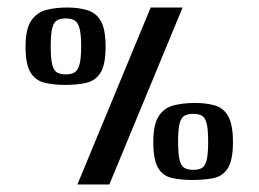

<svg xmlns="http://www.w3.org/2000/svg" viewBox="-20 -480 689 511"><path d="M466 -460 271 11H186L381 -460ZM600 -102Q600 -54 586.5 -32.5Q573 -11 548.5 -6Q524 -1 492 -1Q461 -1 437 -6.5Q413 -12 400.5 -33.5Q388 -55 388 -102Q388 -149 402.5 -171Q417 -193 442 -199.5Q467 -206 499 -206Q530 -206 553 -199Q576 -192 588 -169.5Q600 -147 600 -102ZM534 -103Q534 -136 530 -151.5Q526 -167 517.5 -172Q509 -177 494 -177Q480 -177 471 -172Q462 -167 458 -151.5Q454 -136 454 -103Q454 -70 458 -54Q462 -38 471 -33Q480 -28 494 -28Q509 -28 517.5 -33Q526 -38 530 -54Q534 -70 534 -103ZM261 -356Q261 -308 247.5 -286.5Q234 -265 209.5 -259.5Q185 -254 153 -254Q122 -254 98 -260Q74 -266 61 -287.5Q48 -309 48 -356Q48 -403 63 -425Q78 -447 103 -453.5Q128 -460 159 -460Q190 -460 213.5 -452.5Q237 -445 249 -423Q261 -401 261 -356ZM196 -357Q196 -389 191.5 -405Q187 -421 178 -426Q169 -431 155 -431Q141 -431 132 -426Q123 -421 119 -405Q115 -389 115 -357Q115 -324 119 -308Q123 -292 132 -287Q141 -282 155 -282Q169 -282 178 -287Q187 -292 191.5 -308Q196 -324 196 -357Z"/></svg>

Font: Genos SemiBold
Style: Regular
Weight: 600
Designer: Robert E. Leuschke
Foundry: Robert E. Leuschke
Version: Version 1.010